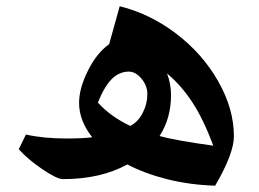

<svg xmlns="http://www.w3.org/2000/svg" viewBox="-20 -563 828 614"><path d="M181.2 9.8Q162.1 9.8 115 -22.2Q67.9 -54.2 40 -85.9L63 -132.8Q118.7 -120.1 192.9 -120.1Q243.7 -120.1 274.9 -124Q232.9 -177.2 232.9 -233.9Q232.9 -280.3 261 -336.7Q289.1 -393.1 329.1 -421.9L362.8 -543Q459 -519.5 543.2 -455.6Q627.4 -391.6 677.7 -303.2Q728 -214.8 728 -127Q728 -71.8 668 30.8Q587.4 28.3 515.4 10.3Q443.4 -7.8 387.2 -37.1Q301.8 9.8 181.2 9.8ZM293 -234.9Q335 -189 397 -160.2L397.9 -161.1Q421.4 -173.3 436.3 -201.9Q451.2 -230.5 451.2 -262.2Q451.2 -289.1 432.4 -311.5Q413.6 -334 392.1 -334Q360.8 -334 336.9 -309.6Q313 -285.2 293 -234.9ZM526.9 -258.8Q526.9 -184.6 490.2 -127.9Q546.9 -112.8 662.1 -97.2Q630.4 -182.1 595 -236.1Q559.6 -290 514.2 -328.1Q526.9 -294.4 526.9 -258.8Z"/></svg>

Font: Sahl Naskh
Style: Bold
Weight: 700
Designer: Pascal Zoghbi
Version: Version 1.001